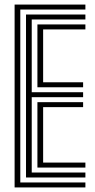

<svg xmlns="http://www.w3.org/2000/svg" viewBox="-20 -820 416 840"><path d="M43.9 0V-800H353.6V-778.3H68.8V-21.7H353.6V0ZM143.7 -86.9V-373H343.6V-351.3H168.7V-108.7H353.6V-86.9ZM93.8 -43.5V-756.5H353.6V-734.8H118.8V-416.5H343.6V-394.8H118.8V-65.2H353.6V-43.5ZM143.7 -438.2V-713.1H353.6V-691.3H168.7V-460H343.6V-438.2Z"/></svg>

Font: Big Shoulders Inline Display SC Thin
Style: Regular
Weight: 100
Designer: Patric King
Foundry: XO Type Co
Version: Version 2.002